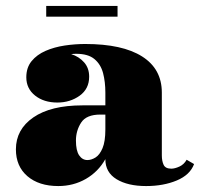

<svg xmlns="http://www.w3.org/2000/svg" viewBox="-20 -616 677 646"><path d="M135.5 -596H375.5V-560H135.5ZM257.5 -261.5H334.5V-304.5Q334.5 -340.5 326.8 -370Q319 -399.5 297.8 -417.2Q276.5 -435 236.5 -435Q228 -435 219.5 -434Q246 -425.5 263 -406.2Q280 -387 280 -358Q280 -317 248 -294Q216 -271 173 -271Q127.5 -271 98 -294.5Q68.5 -318 68.5 -356Q68.5 -388.5 86.2 -410.2Q104 -432 133.2 -444.8Q162.5 -457.5 197.5 -462.8Q232.5 -468 266.5 -468Q392 -468 458.2 -426Q524.5 -384 524.5 -304.5V-93Q524.5 -74.5 530.5 -61.5Q536.5 -48.5 556.5 -48.5Q568 -48.5 583.5 -55.5Q599 -62.5 608 -78.5L633 -64Q619.5 -27.5 574.8 -8.8Q530 10 471.5 10Q410 10 372.2 -13Q334.5 -36 334.5 -80V-80.5Q310.5 -38 268.8 -14Q227 10 176 10Q111 10 72.2 -23.2Q33.5 -56.5 33.5 -113.5Q33.5 -180.5 92.2 -221Q151 -261.5 257.5 -261.5ZM274 -77.5Q287.5 -77.5 301.5 -86.2Q315.5 -95 325 -117.5Q334.5 -140 334.5 -180.5V-230.5H317.5Q270.5 -230.5 253 -203.5Q235.5 -176.5 235.5 -143Q235.5 -109.5 246.2 -93.5Q257 -77.5 274 -77.5Z"/></svg>

Font: Bodoni* 06pt Fatface
Style: Regular
Weight: 900
Version: Version 2.3